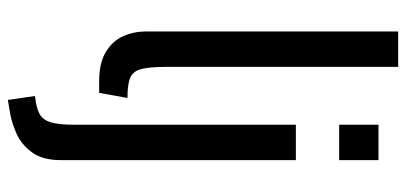

<svg xmlns="http://www.w3.org/2000/svg" viewBox="-292 -498 1032 488"><g transform="rotate(90 224.0 -254.0)"><path d="M187 10Q140 10 112 -7Q84 -24 72 -51Q60 -78 60 -108V-750H150V-160Q150 -118 155.5 -97Q161 -76 177.5 -69Q194 -62 229 -62L216 10ZM234 242 224 173Q254 170 269.5 161.5Q285 153 291 132.5Q297 112 297 73V-490H387V107Q387 154 367 181Q347 208 318.5 220.5Q290 233 264 237ZM297 -600V-700H387V-600Z"/></g></svg>

Font: Cabin VF Beta
Style: Regular
Weight: 400
Designer: Pablo Impallari
Foundry: Pablo Impallari. http://www.impallari.com Igino Marini. http://www.ikern.com
Version: Version 2.200